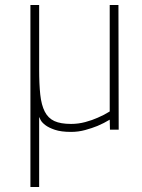

<svg xmlns="http://www.w3.org/2000/svg" viewBox="-20 -520 570 770"><path d="M102 -500H137V-242Q137 -182 141.5 -140.5Q146 -99 159.5 -72.5Q173 -46 198 -34.5Q223 -23 265 -23Q294 -23 322 -30.5Q350 -38 372 -48Q398 -59 420 -73V-500H455L456 0H421L420 -40Q397 -26 371 -15Q349 -6 321.5 1.5Q294 9 265 9Q225 9 200 0.5Q175 -8 161.5 -18.5Q148 -29 143 -38.5Q138 -48 137 -51V230H102Z"/></svg>

Font: Panefresco 1wt
Style: Regular
Weight: 250
Version: Version 1.000